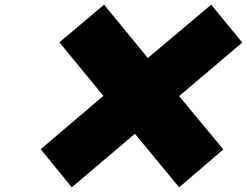

<svg xmlns="http://www.w3.org/2000/svg" viewBox="-20 -1033 1056 821"><path d="M935 -394 746 -622 1016 -851 883 -1013 612 -785 425 -1013 234 -852 422 -623 154 -395 287 -232 557 -461 746 -232Z"/></svg>

Font: Hussar Dziwak
Style: Kur
Weight: 400
Version: Version 1.022